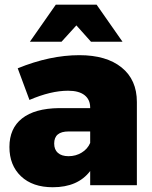

<svg xmlns="http://www.w3.org/2000/svg" viewBox="-20 -786 647 815"><path d="M304.2 -678.2 241.2 -608.9H106.9L216.8 -766.1H390.1L500 -608.9H366.2ZM316.9 -551.8Q431.6 -551.8 496.3 -499.5Q561 -447.3 561 -353V0H362.8V-60.1Q310.5 8.8 204.1 8.8Q118.2 8.8 69.1 -37.8Q20 -84.5 20 -162.1Q20 -241.2 73.7 -283.4Q127.4 -325.7 230 -327.1H362.8V-329.1Q362.8 -363.3 338.9 -382.1Q314.9 -400.9 269 -400.9Q195.8 -400.9 105 -361.8L55.2 -496.1Q191.9 -551.8 316.9 -551.8ZM271 -123Q301.8 -123 326.7 -138.2Q351.6 -153.3 362.8 -179.2V-228H271Q210 -228 210 -176.8Q210 -150.9 225.8 -137Q241.7 -123 271 -123Z"/></svg>

Font: Montserrat arm ExtraBold
Style: Regular
Weight: 800
Designer: Julieta Ulanovsky
Foundry: Julieta Ulanovsky
Version: Version 6.000;PS 006.000;hotconv 1.0.88;makeotf.lib2.5.64775